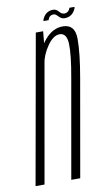

<svg xmlns="http://www.w3.org/2000/svg" viewBox="-109 -718 435 760"><g transform="rotate(-10 108.5 -338.0)"><path d="M-29 0H7L100.5 -530.5L107 -598.5H77.5ZM114.5 0H150.5L219 -390Q236.5 -489 236 -546.5Q235.5 -604 186.5 -604Q146 -604 114.8 -567.2Q83.5 -530.5 75.5 -486L89 -469Q95.5 -507 119.5 -541.2Q143.5 -575.5 169 -575.5Q197.5 -575.5 199.2 -531.8Q201 -488 184 -394.5ZM201 -634.5Q211 -634.5 219.2 -638Q227.5 -641.5 233 -647.5Q238.5 -653.5 242 -659.8Q245.5 -666 246 -672H225.5Q224.5 -668 221.5 -663.2Q218.5 -658.5 213.2 -655.8Q208 -653 203 -653Q196 -653 191 -656.2Q186 -659.5 182 -664.2Q178 -669 173 -672.2Q168 -675.5 159.5 -675.5Q150 -675.5 141.8 -672Q133.5 -668.5 128.2 -662.8Q123 -657 119.5 -650.8Q116 -644.5 115 -638H136Q137 -642.5 139.8 -647.2Q142.5 -652 147.5 -654.5Q152.5 -657 158.5 -657Q164.5 -657 168.5 -653.8Q172.5 -650.5 177 -645.8Q181.5 -641 186.8 -637.8Q192 -634.5 201 -634.5Z"/></g></svg>

Font: Anybody ExtraCondensed ExtraLight
Style: Italic
Weight: 250
Width: 2
Italic angle: -10°
Version: Version 1.113;gftools[0.9.25]